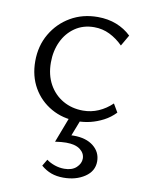

<svg xmlns="http://www.w3.org/2000/svg" viewBox="-77 -476 590 774"><g transform="rotate(10 217.5 -89.0)"><path d="M252 8Q192 8 144.5 -19Q97 -46 70 -93Q43 -140 43 -201Q43 -264 72 -313.5Q101 -363 150 -391.5Q199 -420 261 -420Q303 -420 337.5 -406.5Q372 -393 398 -368L372 -323Q347 -348 317.5 -362.5Q288 -377 254 -377Q209 -377 175.5 -354Q142 -331 124 -292.5Q106 -254 106 -207Q106 -156 127 -118Q148 -80 184.5 -59Q221 -38 267 -38Q300 -38 330 -51Q360 -64 385 -88L405 -54Q384 -32 358 -18.5Q332 -5 305.5 1.5Q279 8 252 8ZM218 0H265L232 85L198 75Q208 72 221.5 70Q235 68 248 68Q299 68 329 92Q359 116 359 154Q359 194 323 218Q287 242 236 242Q208 242 186 234Q164 226 144 209L160 182Q175 193 194 199.5Q213 206 233 206Q265 206 282.5 189.5Q300 173 300 153Q300 131 280.5 116Q261 101 223 101Q215 101 202.5 102Q190 103 178 105Z"/></g></svg>

Font: Ysabeau Office Light
Style: Regular
Weight: 300
Designer: Christian Thalmann (Catharsis Fonts)
Version: Version 2.001;gftools[0.9.30]; featfreeze: tnum,lnum,ss02